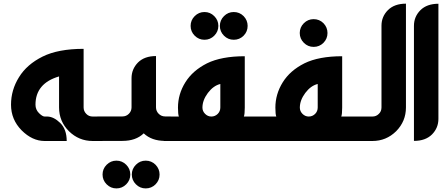

<svg xmlns="http://www.w3.org/2000/svg" viewBox="-20 -774 2442 1054"><path d="M240.2 -134.3Q275.4 -133.3 310.5 -99.1Q346.2 -64 346.2 0H225.1Q157.2 0 98.6 -58.6Q40.5 -117.7 40.5 -199.2Q40.5 -280.3 84.5 -350.6Q127.4 -420.4 213.9 -463.4Q299.3 -505.9 439 -505.9V-184.1Q439 -163.6 453.6 -148.9Q467.3 -134.3 488.8 -134.3H543V0H488.8Q413.1 0 358.4 -53.7Q304.2 -107.9 304.2 -184.1V-354.5Q174.8 -316.4 174.8 -199.2Q174.8 -172.4 193.8 -153.3Q212.9 -134.3 225.1 -134.3Z M695.3 184.1Q695.3 215.3 672.9 237.8Q650.4 260.3 619.1 260.3Q587.9 260.3 565.4 237.8Q543 215.3 543 184.1Q543 152.8 565.4 130.4Q587.9 107.9 619.1 107.9Q650.4 107.9 672.9 130.4Q695.3 152.8 695.3 184.1ZM856 184.1Q856 215.3 834 237.8Q811.5 260.3 779.8 260.3Q748.5 260.3 726.1 237.8Q703.6 215.3 703.6 184.1Q703.6 152.8 726.1 130.4Q748.5 107.9 779.8 107.9Q811.5 107.9 834 130.4Q856 153.3 856 184.1ZM702.1 -344.7Q702.1 -394.5 737.3 -430.7Q772.9 -466.3 836.4 -466.3V-184.6Q836.4 -164.1 851.1 -149.4Q865.7 -134.8 886.2 -134.8H917V-0.5H886.2Q812.5 -0.5 769 -42Q726.1 -0.5 652.3 -0.5H514.2V-134.8H652.3Q672.9 -134.8 687.5 -149.4Q702.1 -164.1 702.1 -184.6Z M1140.1 -134.3Q1160.6 -134.3 1175.3 -148.9Q1189.5 -163.1 1189.5 -184.1V-313Q1151.4 -303.7 1121.1 -263.7Q1091.3 -223.6 1091.3 -183.1Q1091.3 -163.6 1106 -148.9Q1120.6 -134.3 1140.1 -134.3ZM878.9 -134.3H961.9Q957 -147 957 -183.1Q957 -257.3 997.6 -322.3Q1018.1 -355 1047.4 -380.6Q1076.7 -406.2 1116.2 -426.3Q1195.8 -465.3 1323.7 -465.3V-183.1Q1323.7 -147 1318.8 -134.3H1451.7V0H878.9ZM1178.7 -631.8Q1178.7 -600.6 1156.2 -578.1Q1133.8 -555.7 1102.5 -555.7Q1071.3 -555.7 1048.8 -578.1Q1026.4 -600.6 1026.4 -631.8Q1026.4 -663.1 1048.8 -685.5Q1071.3 -708 1102.5 -708Q1133.8 -708 1156.2 -685.5Q1178.7 -663.1 1178.7 -631.8ZM1339.4 -631.8Q1339.4 -600.6 1317.4 -578.1Q1294.9 -555.7 1263.2 -555.7Q1231.9 -555.7 1209.5 -578.1Q1187 -600.6 1187 -631.8Q1187 -663.1 1209.5 -685.5Q1231.9 -708 1263.2 -708Q1294.9 -708 1317.4 -685.5Q1339.4 -662.6 1339.4 -631.8Z M1674.8 -134.3Q1695.3 -134.3 1710 -148.9Q1724.1 -163.1 1724.1 -184.1V-313Q1686 -303.7 1655.8 -263.7Q1626 -223.6 1626 -183.1Q1626 -163.6 1640.6 -148.9Q1655.3 -134.3 1674.8 -134.3ZM1413.6 -134.3H1496.6Q1491.7 -147 1491.7 -183.1Q1491.7 -257.3 1532.2 -322.3Q1552.7 -355 1582 -380.6Q1611.3 -406.2 1650.9 -426.3Q1730.5 -465.3 1858.4 -465.3V-183.1Q1858.4 -147 1853.5 -134.3H1986.3V0H1413.6ZM1777.8 -592.8Q1777.8 -561.5 1755.9 -539.1Q1733.4 -516.6 1701.7 -516.6Q1670.4 -516.6 1647.9 -539.1Q1625.5 -561.5 1625.5 -592.8Q1625.5 -624 1647.9 -646.5Q1670.4 -668.9 1701.7 -668.9Q1733.4 -668.9 1755.9 -646.5Q1777.8 -623.5 1777.8 -592.8Z M2208.5 -184.1Q2208.5 -108.4 2154.8 -53.7Q2100.1 0 2024.4 0H1948.2V-134.3H2024.4Q2045.4 -134.3 2059.6 -148.9Q2074.2 -162.6 2074.2 -184.1V-632.8Q2074.2 -683.1 2109.9 -718.8Q2145.5 -753.9 2208.5 -753.9Z M2386.7 -121.6Q2386.7 -71.8 2351.6 -36.1Q2315.9 -0.5 2252.4 -0.5V-632.3Q2252.4 -682.6 2288.1 -718.3Q2323.7 -753.4 2386.7 -753.4Z"/></svg>

Font: DimaKhabar
Style: Bold
Weight: 700
Width: 6
Designer: R.Balvardi
Foundry: Dima Software Group
Version: Version 1.00;November 30, 2018;FontCreator 11.5.0.2427 64-bi